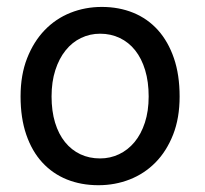

<svg xmlns="http://www.w3.org/2000/svg" viewBox="-20 -528 597 560"><path d="M130.4 -246.6Q130.4 -204.1 140.6 -170.4Q150.9 -136.7 169.7 -113.5Q188.5 -90.3 214.4 -78.1Q240.2 -65.9 272 -65.9Q301.3 -65.9 327.1 -78.1Q353 -90.3 372.3 -113.5Q391.6 -136.7 402.6 -170.4Q413.6 -204.1 413.6 -246.6Q413.6 -289.6 403.3 -323.5Q393.1 -357.4 374.3 -381.1Q355.5 -404.8 329.3 -417.2Q303.2 -429.7 272 -429.7Q242.2 -429.7 216.3 -417.2Q190.4 -404.8 171.4 -381.1Q152.3 -357.4 141.4 -323.5Q130.4 -289.6 130.4 -246.6ZM40 -246.6Q40 -309.6 59.1 -358.2Q78.1 -406.7 110.4 -440.2Q142.6 -473.6 185.5 -490.7Q228.5 -507.8 276.9 -507.8Q327.1 -507.8 368.9 -490.7Q410.6 -473.6 440.7 -440.2Q470.7 -406.7 487.3 -358.2Q503.9 -309.6 503.9 -246.6Q503.9 -183.6 484.9 -135.3Q465.8 -86.9 433.6 -54.2Q401.4 -21.5 358.4 -4.6Q315.4 12.2 267.1 12.2Q216.8 12.2 175 -4.6Q133.3 -21.5 103.3 -54.2Q73.2 -86.9 56.6 -135.3Q40 -183.6 40 -246.6Z"/></svg>

Font: Andika FrenchTight
Style: Regular
Weight: 400
Designer: Victor Gaultney, Annie Olsen, Julie Remington, Don Collingsworth, Eric Hays, Becca Hirsbrunner
Foundry: SIL International
Version: Version 5.000 ; Dig1 Dig4Opn Dig7 LnSpcTght